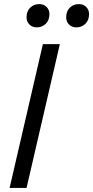

<svg xmlns="http://www.w3.org/2000/svg" viewBox="-20 -920 456 940"><path d="M273 -704 110 0H27L190 -704ZM354 -786Q332 -786 318 -800Q304 -814 304 -835Q304 -865 322 -882.5Q340 -900 366 -900Q388 -900 402 -886Q416 -872 416 -851Q416 -821 398 -803.5Q380 -786 354 -786ZM160 -786Q138 -786 124 -800Q110 -814 110 -835Q110 -865 128 -882.5Q146 -900 172 -900Q194 -900 208 -886Q222 -872 222 -851Q222 -821 204 -803.5Q186 -786 160 -786Z"/></svg>

Font: Prodigy Sans
Style: Italic
Weight: 400
Italic angle: -13°
Designer: Wei Huang
Foundry: Wei Huang
Version: Version 1.003; ttfautohint (v1.8.3)